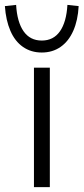

<svg xmlns="http://www.w3.org/2000/svg" viewBox="-52 -766 342 786"><path d="M87 0V-489H152V0ZM119 -551Q75 -551 42 -574Q9 -597 -9.5 -640Q-28 -683 -32 -741L14 -746Q18 -676 44.5 -638Q71 -600 119 -600Q167 -600 193.5 -638Q220 -676 224 -746L270 -741Q267 -683 248 -640Q229 -597 196 -574Q163 -551 119 -551Z"/></svg>

Font: Nunito Sans 10pt Light
Style: Regular
Weight: 300
Designer: Vernon Adams
Foundry: Vernon Adams
Version: Version 3.101;gftools[0.9.27]